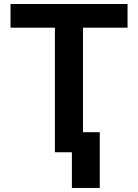

<svg xmlns="http://www.w3.org/2000/svg" viewBox="-20 -747 676 942"><path d="M605.8 -727.3V-611.2H387.1V0H249.3V-611.2H31.6V-727.3ZM469.5 -98.4V175.1H332.7V-98.4Z"/></svg>

Font: Interface
Style: Bold
Weight: 700
Designer: Rasmus Andersson
Foundry: rsms
Version: Version 1.8